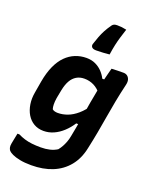

<svg xmlns="http://www.w3.org/2000/svg" viewBox="-181 -907 961 1207"><g transform="rotate(20 300.0 -303.0)"><path d="M278 -550Q312 -550 338.5 -537.5Q365 -525 384 -505Q403 -485 415 -461H448L427 -363Q403 -394 373.5 -408.5Q344 -423 310 -423Q280 -423 257.5 -409.5Q235 -396 220.5 -370.5Q206 -345 198 -306L187 -249Q183 -223 183.5 -205Q184 -187 188 -174Q195 -168 204.5 -165.5Q214 -163 225 -163Q257 -163 289.5 -175Q322 -187 354 -214.5Q386 -242 415 -287L391 -141H357Q336 -108 307.5 -81.5Q279 -55 246.5 -40.5Q214 -26 179 -26Q142 -26 114 -42.5Q86 -59 68.5 -88Q51 -117 45 -155.5Q39 -194 47 -237L60 -313Q71 -375 91.5 -420Q112 -465 140.5 -493.5Q169 -522 204 -536Q239 -550 278 -550ZM448 -540Q467 -541 487 -541.5Q507 -542 527 -542Q543 -542 553.5 -534Q564 -526 568.5 -511.5Q573 -497 568 -476Q553 -413 542 -355.5Q531 -298 522 -243.5Q513 -189 503 -134.5Q493 -80 480 -21Q465 53 424 103Q383 153 321.5 178Q260 203 180 203Q136 203 104 196.5Q72 190 53 181Q34 172 26 163Q19 154 17 142.5Q15 131 18 116Q22 97 25 80.5Q28 64 32 46H45Q67 57 90 64Q113 71 139.5 74Q166 77 198 77Q231 77 258 70.5Q285 64 307 50Q319 35 327.5 19.5Q336 4 343 -14.5Q350 -33 354 -55Q367 -120 376 -177Q385 -234 395 -292.5Q405 -351 419 -421Q423 -441 427.5 -460.5Q432 -480 437.5 -500Q443 -520 448 -540ZM318 -615Q297 -615 289 -623.5Q281 -632 284 -645Q294 -676 303 -699.5Q312 -723 324 -745.5Q336 -768 355 -795Q361 -803 369 -806Q377 -809 389 -809Q406 -809 419.5 -807.5Q433 -806 451 -802Q440 -768 432 -741.5Q424 -715 418 -687.5Q412 -660 406 -620Q384 -618 363.5 -616.5Q343 -615 318 -615Z"/></g></svg>

Font: Rec Mono Semicasual
Style: Bold Italic
Weight: 700
Italic angle: -10°
Version: Version 1.085; ttfautohint (v1.8.4.7-5d5b)